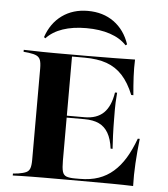

<svg xmlns="http://www.w3.org/2000/svg" viewBox="-54 -821 759 869"><g transform="rotate(5 325.5 -386.0)"><path d="M175.8 -2.4Q147.6 -2.4 121.4 -2Q95.2 -1.6 73.4 -1.2Q51.6 -0.8 36.3 0V-8.9L59.7 -11.3Q83.9 -15.3 96 -21Q108.1 -26.6 112.9 -39.5Q117.7 -52.4 117.7 -78.2V-492.7Q117.7 -518.5 112.9 -531.5Q108.1 -544.4 96 -550.4Q83.9 -556.5 59.7 -559.7L36.3 -562.1V-571Q51.6 -571 73.4 -570.2Q95.2 -569.4 121.4 -569Q147.6 -568.5 175.8 -568.5H187.9H321Q397.6 -568.5 450 -569.4Q502.4 -570.2 541.9 -571Q540.3 -533.9 542.3 -493.5Q544.4 -453.2 548.4 -409.7H538.7Q516.9 -463.7 486.7 -496.8Q456.5 -529.8 414.5 -544.8Q372.6 -559.7 312.9 -559.7H256.5V-86.3Q256.5 -54 260.9 -37.9Q265.3 -21.8 278.6 -16.5Q291.9 -11.3 317.7 -11.3H340.3Q387.9 -11.3 425 -24.2Q462.1 -37.1 491.5 -62.9Q521 -88.7 544 -126.6Q566.9 -164.5 585.5 -215.3H594.4Q587.9 -158.1 584.7 -103.6Q581.5 -49.2 583.1 0Q541.1 -1.6 485.9 -2Q430.6 -2.4 348.4 -2.4H187.9ZM226.6 -282.3V-291.1H444.4V-282.3ZM466.9 -159.7Q461.3 -203.2 445.6 -230.2Q429.8 -257.3 403.6 -269.8Q377.4 -282.3 337.1 -282.3V-291.1Q392.7 -291.1 423.8 -321.4Q454.8 -351.6 464.5 -414.5H474.2Q470.2 -364.5 470.6 -338.3Q471 -312.1 471 -287.1Q471 -272.6 471.4 -257.3Q471.8 -241.9 472.6 -219.4Q473.4 -196.8 475.8 -159.7ZM310.5 -771.8Q379.8 -771.8 429 -736.3Q478.2 -700.8 500 -636.3L493.5 -631.5Q465.3 -662.1 418.5 -677.8Q371.8 -693.5 310.5 -693.5Q249.2 -693.5 203.2 -677.8Q157.3 -662.1 129 -631.5L122.6 -636.3Q144.4 -700.8 193.5 -736.3Q242.7 -771.8 310.5 -771.8Z"/></g></svg>

Font: Playfair 144pt SemiExpanded ExtraBold
Style: Regular
Weight: 800
Width: 6
Designer: Claus Eggers Sørensen
Foundry: Claus Eggers Sørensen
Version: Version 2.203